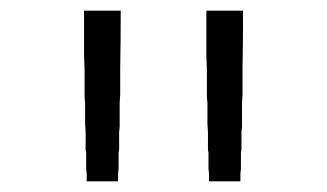

<svg xmlns="http://www.w3.org/2000/svg" viewBox="-20 -792 615 361"><path d="M143 -451V-455V-465L142 -475V-485V-495V-505L141 -510V-520V-535V-544L140 -559V-574V-584V-599L139 -609V-623V-648V-663L138 -688V-698V-712V-722Q138 -747 138 -772H207Q207 -717 206 -663V-648V-623V-614L205 -599V-589V-584V-574V-569V-559V-554L204 -544V-535V-520V-510L203 -505V-495V-485V-475L202 -465V-455V-451ZM373 -451V-455V-465L372 -475V-485V-495V-505L371 -510V-520V-535V-544L370 -559V-574V-584V-599L369 -609V-623V-648V-663L368 -688V-698V-712V-722Q368 -747 368 -772H437Q437 -717 436 -663V-648V-623V-614L435 -599V-589V-584V-574V-569V-559V-554L434 -544V-535V-520V-510L433 -505V-495V-485V-475L432 -465V-455V-451Z"/></svg>

Font: Jozsika Light
Style: Regular
Weight: 300
Monospace: yes
Designer: Belleve Invis
Foundry: Belleve Invis
Version: 2.1.0